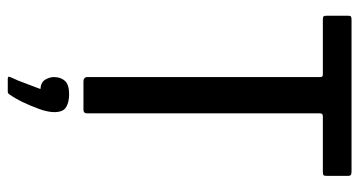

<svg xmlns="http://www.w3.org/2000/svg" viewBox="-230 -482 903 482"><g transform="rotate(90 221.0 -241.5)"><path d="M184 0Q180 0 177 -2.5Q174 -5 174 -9V-593Q174 -598 172.5 -599.5Q171 -601 167 -601H31Q24 -601 22 -602.5Q20 -604 20 -610V-665Q20 -670 22 -671.5Q24 -673 30 -673H410Q418 -673 420 -671Q422 -669 422 -664V-610Q422 -604 420 -602.5Q418 -601 410 -601H274Q269 -601 267 -599.5Q265 -598 265 -593V-9Q265 0 256 0ZM262 73Q262 89 254.5 110Q247 131 237.5 151Q228 171 218 185Q215 190 211 190Q204 190 194.5 190Q185 190 177 190Q173 189 173 187.5Q173 186 176 179Q182 167 190 145Q198 123 204 108Q187 107 180.5 96Q174 85 174 74Q174 57 183.5 46.5Q193 36 217 36Q237 36 249.5 43.5Q262 51 262 73Z"/></g></svg>

Font: Glory Medium
Style: Regular
Weight: 500
Designer: Robert Leuschke
Foundry: Robert Leuschke
Version: Version 1.011